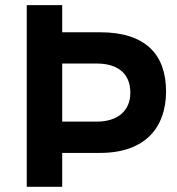

<svg xmlns="http://www.w3.org/2000/svg" viewBox="-20 -723 685 743"><path d="M83.5 -703.1V0H220.7V-131.3H367.7C543 -131.3 622.6 -231 622.6 -369.1C622.6 -512.2 543 -598.1 367.7 -598.1H220.7V-703.1ZM220.7 -252.4V-477.1H355C433.1 -477.1 484.4 -440.4 484.4 -364.3C484.4 -292.5 433.1 -252.4 355 -252.4Z"/></svg>

Font: Wand UI Pro Bold
Style: Regular
Weight: 700
Designer: Andreas Faust
Version: Version 1.003;FEAKit 1.0